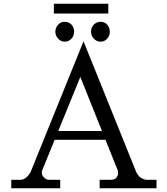

<svg xmlns="http://www.w3.org/2000/svg" viewBox="-20 -1003 889 1023"><path d="M267 -983V-931H557V-983ZM465 -834Q465 -812 480 -797Q495 -781 516 -781Q537 -781 551 -797Q565 -812 565 -834Q565 -856 551 -872Q537 -887 516 -887Q495 -887 480 -872Q465 -856 465 -834ZM275 -834Q275 -812 290 -797Q304 -781 325 -781Q346 -781 361 -797Q375 -812 375 -834Q375 -856 361 -872Q346 -887 325 -887Q304 -887 290 -872Q275 -856 275 -834ZM759 -45Q720 -51 704 -91L425 -783L145 -91Q139 -76 123 -60Q107 -45 90 -45H40V0H301V-45H241Q226 -45 215 -57Q203 -69 203 -79V-91L408 -593L609 -91V-78Q609 -69 601 -57Q592 -45 571 -45H511V0H814V-45ZM242 -258H590L573 -305H260Z"/></svg>

Font: Sawarabi Mincho
Style: Regular
Weight: 400
Version: Version 1.082; ttfautohint (v1.8.4.7-5d5b)